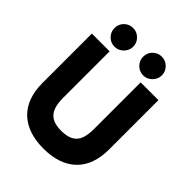

<svg xmlns="http://www.w3.org/2000/svg" viewBox="-247 -1007 1146 1146"><g transform="rotate(45 326.0 -434.0)"><path d="M45 -265V-680H195V-287Q195 -238 207 -206Q219 -174 247.5 -157Q276 -140 326 -140Q376 -140 405 -157Q434 -174 445.5 -205.5Q457 -237 457 -287V-680H607V-265Q607 -131 533.5 -60.5Q460 10 326 10Q192 10 118.5 -60.5Q45 -131 45 -265ZM359 -799Q359 -832 382 -855Q405 -878 438 -878Q470 -878 493.5 -855Q517 -832 517 -799Q517 -767 493.5 -743.5Q470 -720 438 -720Q405 -720 382 -743.5Q359 -767 359 -799ZM117 -799Q117 -832 140 -855Q163 -878 196 -878Q228 -878 251.5 -855Q275 -832 275 -799Q275 -767 251.5 -743.5Q228 -720 196 -720Q163 -720 140 -743.5Q117 -767 117 -799Z"/></g></svg>

Font: Teachers[wght]
Style: Regular
Weight: 400
Designer: Alfredo Marco Pradil & Chank Diesel
Version: Version 1.000;Glyphs 3.1.2 (3151)